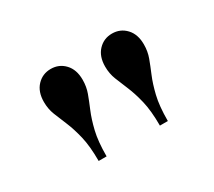

<svg xmlns="http://www.w3.org/2000/svg" viewBox="-68 -811 585 524"><g transform="rotate(-30 224.5 -548.5)"><path d="M141 -407H116Q116 -454 108.5 -485Q101 -516 91.5 -538.5Q82 -561 74.5 -580Q67 -599 67 -621Q67 -653 84.5 -671.5Q102 -690 128 -690Q154 -690 171.5 -671.5Q189 -653 189 -621Q189 -599 182 -580Q175 -561 165.5 -538.5Q156 -516 148.5 -485Q141 -454 141 -407ZM334 -407H309Q309 -454 301.5 -485Q294 -516 284.5 -538.5Q275 -561 267.5 -580Q260 -599 260 -621Q260 -653 277.5 -671.5Q295 -690 321 -690Q347 -690 364.5 -671.5Q382 -653 382 -621Q382 -599 375 -580Q368 -561 358.5 -538.5Q349 -516 341.5 -485Q334 -454 334 -407Z"/></g></svg>

Font: Inria Serif
Style: Bold
Weight: 700
Designer: Black Foundry Team
Foundry: Black Foundry
Version: Version 1.000; ttfautohint (v1.8.3)